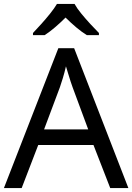

<svg xmlns="http://www.w3.org/2000/svg" viewBox="-20 -964 679 984"><path d="M545 0 459 -221H176L91 0H0L279 -717H360L638 0ZM352 -517Q349 -525 342 -546Q335 -567 328.5 -589.5Q322 -612 318 -624Q311 -593 302 -563.5Q293 -534 287 -517L206 -301H432ZM362 -944Q374 -922 396.5 -894.5Q419 -867 443.5 -840.5Q468 -814 487 -795V-784H425Q399 -800 371 -823.5Q343 -847 316 -874Q289 -847 262 -824Q235 -801 209 -784H149V-795Q168 -815 191.5 -841Q215 -867 237 -894.5Q259 -922 272 -944Z"/></svg>

Font: Noto Kufi Arabic
Style: Regular
Weight: 400
Designer: Monotype Design Team, David Williams, Khaled Hosny
Foundry: Google LLC
Version: Version 2.109; ttfautohint (v1.8.4.7-5d5b)